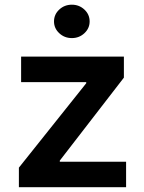

<svg xmlns="http://www.w3.org/2000/svg" viewBox="-20 -782 602 802"><path d="M58.9 0V-81.7L340.2 -434.3V-438.9H68.2V-545.5H497.5V-457.7L229.8 -111.2V-106.5H506.7V0ZM280.2 -622.9Q249.3 -622.9 227.5 -643.3Q205.6 -663.7 205.6 -692.5Q205.6 -721.6 227.5 -742Q249.3 -762.4 280.2 -762.4Q310.7 -762.4 332.6 -742Q354.4 -721.6 354.4 -692.5Q354.4 -663.7 332.6 -643.3Q310.7 -622.9 280.2 -622.9Z"/></svg>

Font: Inter Zeller Semi Bold
Style: Regular
Weight: 600
Designer: Rasmus Andersson; Joe Bland
Foundry: zeller
Version: Version 3.015;git-dec3a8cb1